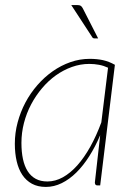

<svg xmlns="http://www.w3.org/2000/svg" viewBox="-20 -731 532 757"><path d="M38.5 0ZM375 0H364Q358 0 356 -3.8Q354 -7.5 354 -11.5L375 -198Q356 -153 332.2 -115.5Q308.5 -78 281.2 -51Q254 -24 223.5 -9Q193 6 161 6Q129 6 106 -6.5Q83 -19 68 -41.5Q53 -64 45.8 -95.2Q38.5 -126.5 38.5 -164.5Q38.5 -207 49.5 -248.2Q60.5 -289.5 80.2 -326.8Q100 -364 127.5 -395.5Q155 -427 187.8 -450Q220.5 -473 257.5 -486Q294.5 -499 334 -499Q362.5 -499 386.2 -493.8Q410 -488.5 433 -475.5ZM167 -15.5Q198 -15.5 227.8 -32Q257.5 -48.5 284.8 -79Q312 -109.5 336 -152.5Q360 -195.5 379.5 -248.5L406 -464Q389 -472 370.5 -475.5Q352 -479 332 -479Q297 -479 263.5 -467Q230 -455 200.2 -433.8Q170.5 -412.5 145.8 -383.2Q121 -354 102.8 -319.5Q84.5 -285 74.5 -246.2Q64.5 -207.5 64.5 -167.5Q64.5 -132 70.5 -104Q76.5 -76 89 -56.2Q101.5 -36.5 120.8 -26Q140 -15.5 167 -15.5ZM285 -711Q294 -711 298.2 -708.2Q302.5 -705.5 306.5 -698L367 -579.5H353Q350 -579.5 347.2 -580.8Q344.5 -582 343 -585.5L261 -711Z"/></svg>

Font: Lato Thin
Style: Italic
Weight: 200
Italic angle: -7°
Designer: Lukasz Dziedzic
Foundry: tyPoland Lukasz Dziedzic
Version: Version 2.007; 2014-02-27